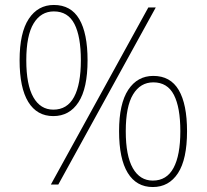

<svg xmlns="http://www.w3.org/2000/svg" viewBox="-20 -744 833 774"><path d="M195 -276Q129 -276 94 -333Q59 -390 59 -501Q59 -612 96 -668Q133 -724 197 -724Q266 -724 299.5 -667Q333 -610 333 -501Q333 -388 296.5 -332Q260 -276 195 -276ZM185 0 578 -714H608L215 0ZM195 -302Q251 -302 278.5 -353Q306 -404 306 -501Q306 -597 280 -647.5Q254 -698 197 -698Q145 -698 115.5 -649.5Q86 -601 86 -501Q86 -402 114.5 -352Q143 -302 195 -302ZM596 10Q530 10 495 -47Q460 -104 460 -215Q460 -326 497 -382Q534 -438 598 -438Q667 -438 700.5 -381Q734 -324 734 -215Q734 -102 697.5 -46Q661 10 596 10ZM596 -16Q652 -16 679.5 -67Q707 -118 707 -215Q707 -311 681 -361.5Q655 -412 598 -412Q546 -412 516.5 -363.5Q487 -315 487 -215Q487 -116 515.5 -66Q544 -16 596 -16Z"/></svg>

Font: Noto Sans Tamil Thin
Style: Regular
Weight: 100
Designer: Jelle Bosma - Monotype Design Team
Foundry: Monotype Imaging Inc.
Version: Version 2.004; ttfautohint (v1.8.4.7-5d5b)